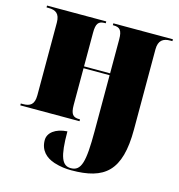

<svg xmlns="http://www.w3.org/2000/svg" viewBox="-115 -638 930 996"><g transform="rotate(15 350.0 -139.5)"><path d="M357 257C535 257 617 193 617 -32V-462C617 -511 642 -526 680 -526H691V-536H371V-526H375C409 -526 422 -512 422 -463V-281H282V-462C282 -511 294 -526 328 -526H333V-536H15V-526H26C64 -526 87 -512 87 -463V-74C87 -23 65 -10 26 -10H15V0H333V-10H329C296 -10 282 -23 282 -74V-271H422V31C422 195 408 247 352 247C305 247 286 204 286 67C222 71 184 102 184 141C184 196 218 228 264 243C299 254 329 257 357 257Z"/></g></svg>

Font: Noto Serif Display Black
Style: Regular
Weight: 900
Designer: Monotype Design Team
Foundry: Monotype Imaging Inc.
Version: Version 2.009